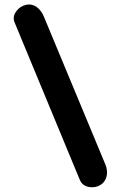

<svg xmlns="http://www.w3.org/2000/svg" viewBox="-20 -749 516 835"><path d="M416 55.7C446.8 37.6 452.1 -0.5 438.5 -33.2L170.4 -677.7C156.7 -710.9 128.4 -735.8 93.8 -728C76.2 -724.6 61.5 -714.8 50.3 -699.2C39.1 -683.6 36.6 -667.5 43.5 -651.4L327.1 33.2C334 49.8 346.7 60.1 365.7 64C384.3 67.4 400.9 64.9 416 55.7Z"/></svg>

Font: Mikhak
Style: Bold
Weight: 700
Designer: Amin Abedi
Version: Version 3.2